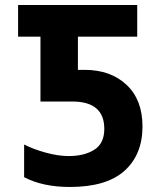

<svg xmlns="http://www.w3.org/2000/svg" viewBox="-20 -734 640 764"><path d="M547 -231Q547 -337 483.5 -396.5Q420 -456 317 -456H290V-588H526V-714H52V-588H141V-330H268Q395 -330 395 -221Q395 -163 355 -138Q315 -113 253 -113Q212 -113 162.5 -126.5Q113 -140 76 -159V-29Q150 10 258 10Q404 10 475.5 -54.5Q547 -119 547 -231Z"/></svg>

Font: Noto Sans Mono UI
Style: Bold
Weight: 700
Designer: Monotype Design team
Foundry: Monotype Imaging Inc.
Version: 1.000